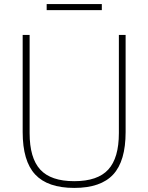

<svg xmlns="http://www.w3.org/2000/svg" viewBox="-20 -911 726 940"><path d="M343.5 9Q213.5 9 152.2 -56.8Q91 -122.5 91 -264.5V-740H125V-259.5Q125 -137.5 177 -80.8Q229 -24 343.5 -24Q458 -24 510 -80.8Q562 -137.5 562 -259.5V-740H595V-264.5Q595 -122.5 534.2 -56.8Q473.5 9 343.5 9ZM208.5 -861.5V-891H478.5V-861.5Z"/></svg>

Font: Encode Sans Th
Style: Regular
Weight: 100
Designer: Multiple Designers
Foundry: Impallari Type
Version: Version 3.002; ttfautohint (v1.8.3) -l 8 -r 50 -G 200 -x 14 